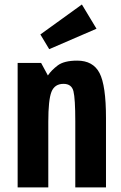

<svg xmlns="http://www.w3.org/2000/svg" viewBox="-20 -818 530 838"><path d="M57 0H190.8V-286.4Q190.8 -382.2 204.6 -417.1Q218.4 -452 257.2 -452Q292.6 -452 300.6 -419.7Q308.6 -387.4 308.6 -288.8V0H442.6V-302.8Q442.6 -445.2 414.4 -499.3Q386.2 -553.4 317 -553.4Q259.6 -553.4 231.7 -532.2Q203.8 -511 189 -488.6L159.4 -543.4H57ZM194.8 -603.4 401.2 -692.6 337.4 -798.4 156.2 -667.6Z"/></svg>

Font: Secuela Light
Style: Regular
Weight: 300
Designer: Fernando Haro
Foundry: deFharo
Version: Version 1.708